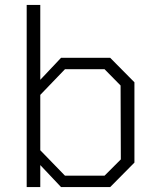

<svg xmlns="http://www.w3.org/2000/svg" viewBox="-20 -757 639 777"><path d="M88 0V-737H143V-434L227 -523H426L524 -424V-99L426 0H227L143 -89V0ZM243 -46H403L469 -112L468 -411L403 -477H243L143 -373V-149Z"/></svg>

Font: Tomorrow Light
Style: Regular
Weight: 300
Designer: Tony de Marco, Monica Rizzolli
Foundry: Just in Type
Version: Version 2.002